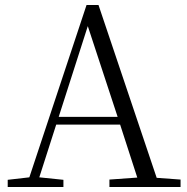

<svg xmlns="http://www.w3.org/2000/svg" viewBox="-20 -752 752 772"><path d="M333 -647 453 -282H216ZM420 0H706V-30L610 -37L376 -732H328L98 -39L11 -29V0H235V-29L138 -39L206 -251H463L532 -38L420 -30Z"/></svg>

Font: Noto Serif CJK HK Light
Style: Regular
Weight: 300
Designer: Ryoko NISHIZUKA 西塚涼子 (kana & ideographs); Frank Grießhammer (Latin, Greek & Cyrillic); Wenlong ZHANG 张文龙 (bopomofo); San
Foundry: Adobe
Version: Version 2.001;hotconv 1.1.0;makeotfexe 2.6.0